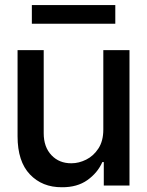

<svg xmlns="http://www.w3.org/2000/svg" viewBox="-20 -748 593 774"><path d="M396.5 -225.6V-545.9H502V0H398.4V-94.7H392.6Q373.5 -51.3 332.3 -22Q291 7.3 229.5 6.8Q150.4 7.3 100.6 -44.9Q50.8 -97.2 50.8 -198.7V-545.9H156.2V-210.9Q156.2 -155.3 187.5 -122.3Q218.8 -89.4 268.1 -89.8Q297.9 -89.8 327.4 -104.5Q356.9 -119.1 376.7 -149.4Q396.5 -179.7 396.5 -225.6ZM444.8 -727.5V-652.3H108.4V-727.5Z"/></svg>

Font: Inter Tight Medium
Style: Regular
Weight: 500
Designer: Rasmus Andersson
Foundry: rsms
Version: Version 3.004; ttfautohint (v1.8.4.7-5d5b)